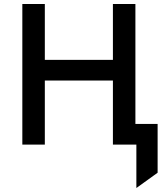

<svg xmlns="http://www.w3.org/2000/svg" viewBox="-20 -720 833 956"><path d="M659 216.2V0H590.2V-102.8H764.8V140ZM91.2 0V-700H203.2V-421.8H542.2V-700H654.2V0H542.2V-319H203.2V0Z"/></svg>

Font: Geologica-Sharp
Style: Regular
Weight: 100
Designer: Sindre Bremnes, Frode Helland
Foundry: Monokrom Skriftforlag AS
Version: Version 1.010;gftools[0.9.28]